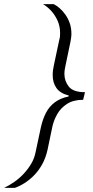

<svg xmlns="http://www.w3.org/2000/svg" viewBox="-85 -763 450 933"><path d="M-65 150Q-40 138 -15.5 121Q9 104 30 81.5Q51 59 66.5 33Q82 7 88 -24L114 -146Q123 -185 138.5 -215Q154 -245 181 -265.5Q208 -286 248 -294L249 -299Q208 -309 189.5 -335Q171 -361 171 -398Q171 -410 172.5 -422Q174 -434 177 -447L203 -569Q206 -579 206.5 -587Q207 -595 207 -603Q207 -635 195 -662Q183 -689 164.5 -709.5Q146 -730 124 -743H176Q190 -736 205 -723Q220 -710 233 -691.5Q246 -673 254 -650Q262 -627 262 -599Q262 -589 260.5 -579Q259 -569 257 -558L233 -443Q231 -434 229.5 -424Q228 -414 228 -404Q228 -369 249.5 -342Q271 -315 328 -315L319 -278Q271 -278 240.5 -258Q210 -238 193.5 -209Q177 -180 170 -150L146 -35Q137 5 120 35.5Q103 66 81 88.5Q59 111 34.5 126.5Q10 142 -13 150Z"/></svg>

Font: Saira Expanded Light
Style: Italic
Weight: 300
Width: 7
Italic angle: -12°
Designer: Hector Gatti with collaboration of the Omnibus-Type team
Foundry: Omnibus-Type
Version: Version 1.101